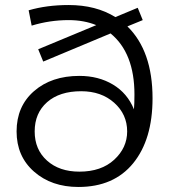

<svg xmlns="http://www.w3.org/2000/svg" viewBox="-20 -738 673 764"><path d="M487 -633Q587 -535 587 -347Q587 -183 510 -88.5Q433 6 292 6Q185 6 115.5 -55Q46 -116 46 -215Q46 -315 115.5 -375.5Q185 -436 296 -436Q372 -436 429.5 -401.5Q487 -367 513 -303Q515 -324 515 -362Q515 -527 420 -605L152 -493L132 -542L363 -638Q314 -658 253 -658Q178 -658 106 -636L94 -697Q166 -718 253 -718Q362 -718 439 -670L528 -707L548 -658ZM296 -55Q383 -55 434.5 -102.5Q486 -150 486 -215Q486 -283 434.5 -329Q383 -375 303 -375Q217 -375 167.5 -331.5Q118 -288 118 -215Q118 -143 167 -99Q216 -55 296 -55Z"/></svg>

Font: mBank
Style: Regular
Weight: 400
Designer: Julieta Ulanovsky
Foundry: Julieta Ulanovsky
Version: Version 7.200;PS 007.200;hotconv 1.0.88;makeotf.lib2.5.64775